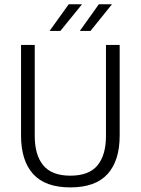

<svg xmlns="http://www.w3.org/2000/svg" viewBox="-20 -844 642 876"><path d="M301 11Q186.5 11 131.2 -50Q76 -111 76 -225.5V-639H138.5V-224Q138.5 -136.5 177.5 -89.5Q216.5 -42.5 301 -42.5Q386 -42.5 424.8 -89.5Q463.5 -136.5 463.5 -224V-639H526V-225.5Q526 -111 470.8 -50Q415.5 11 301 11ZM431 -824.5H490.5V-824L393 -703H345V-704ZM293.5 -824.5H353.5V-823.5L255.5 -703H207V-704Z"/></svg>

Font: Anek Latin Medium Light
Style: Regular
Weight: 300
Version: Version 1.003